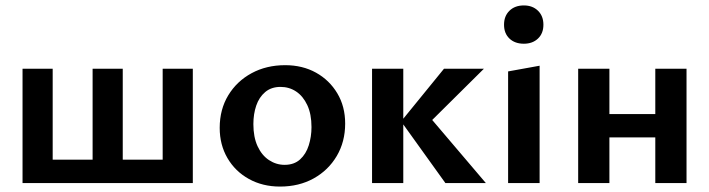

<svg xmlns="http://www.w3.org/2000/svg" viewBox="-20 -674 2611 707"><path d="M118 0V-86H379V0ZM63 0V-421H174V0ZM579 0V-421H690V0ZM374 0V-86H635V0ZM321 0V-421H432V0Z M1011 13Q947 13 896.5 -15Q846 -43 817.5 -92Q789 -141 789 -203Q789 -271 820.5 -323Q852 -375 906.5 -404.5Q961 -434 1030 -434Q1094 -434 1143.5 -406.5Q1193 -379 1222 -330.5Q1251 -282 1251 -219Q1251 -152 1220 -99.5Q1189 -47 1135 -17Q1081 13 1011 13ZM1028 -67Q1063 -67 1085 -87Q1107 -107 1117 -139Q1127 -171 1127 -206Q1127 -254 1111.5 -287Q1096 -320 1070.5 -337Q1045 -354 1013 -354Q979 -354 956.5 -335Q934 -316 923.5 -285Q913 -254 913 -217Q913 -169 928.5 -135.5Q944 -102 970.5 -84.5Q997 -67 1028 -67Z M1620 0 1457 -227 1615 -421H1762L1536 -197V-274L1769 0ZM1350 0V-421H1465V0Z M1851 0V-411L1967 -432V0ZM1909 -513Q1876 -513 1856 -532Q1836 -551 1836 -583Q1836 -615 1856 -634.5Q1876 -654 1909 -654Q1941 -654 1961 -634.5Q1981 -615 1981 -583Q1981 -551 1961 -532Q1941 -513 1909 -513Z M2393 0V-421H2508V0ZM2109 0V-421H2224V0ZM2164 -168V-254H2453V-168Z"/></svg>

Font: Ysabeau Office
Style: Bold
Weight: 700
Designer: Christian Thalmann (Catharsis Fonts)
Version: Version 2.001;gftools[0.9.30]; featfreeze: tnum,lnum,ss02